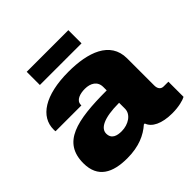

<svg xmlns="http://www.w3.org/2000/svg" viewBox="-182 -858 1030 1030"><g transform="rotate(-45 333.5 -343.0)"><path d="M162 -598H478V-698H162ZM216 12C305 12 364 -16 407 -54H414C427 -14 478 12 558 12C607 12 646 1 662 -8V-123H626C604 -123 594 -140 594 -162V-368C594 -498 466 -540 321 -540C140 -540 45 -474 45 -377C45 -372 45 -368 46 -363H242V-367C242 -402 283 -413 318 -413C361 -413 395 -393 395 -350V-324C164 -324 30 -294 30 -136C30 -26 106 12 216 12ZM297 -112C263 -112 229 -121 229 -162C229 -201 277 -230 395 -230V-185C395 -142 348 -112 297 -112Z"/></g></svg>

Font: Archivo Black
Style: Regular
Weight: 900
Designer: Hector Gatti
Foundry: Omnibus-Type
Version: Version 2.001